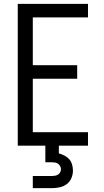

<svg xmlns="http://www.w3.org/2000/svg" viewBox="-20 -755 540 995"><path d="M72 0V-735H436V-665H150V-417H380V-347H150V-70H436V0ZM150 220V157H250Q258 157 266 155.5Q274 154 281 149.5Q288 145 292 137.5Q296 130 296 122Q296 114 292 106.5Q288 99 281.5 94Q275 89 266.5 87.5Q258 86 250 86H215V0H285V40Q300 44 314.5 51.5Q329 59 339 70.5Q349 82 353.5 97.5Q358 113 358 129Q358 149 350 168Q342 187 326 199Q310 211 290 215.5Q270 220 250 220Z"/></svg>

Font: Iosevka
Style: Regular
Weight: 400
Monospace: yes
Designer: Belleve Invis
Foundry: Belleve Invis
Version: Version 33.2.3; ttfautohint (v1.8.4)